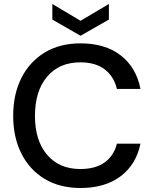

<svg xmlns="http://www.w3.org/2000/svg" viewBox="-20 -929 769 961"><path d="M383 12Q279 12 203.5 -33.5Q128 -79 87 -160.5Q46 -242 46 -349Q46 -457 87 -538.5Q128 -620 203.5 -666Q279 -712 383 -712Q506 -712 584 -652Q662 -592 683 -484H565Q551 -545 505 -581Q459 -617 382 -617Q277 -617 216 -545.5Q155 -474 155 -349Q155 -225 216 -154Q277 -83 382 -83Q459 -83 505 -117Q551 -151 565 -210H683Q662 -106 584 -47Q506 12 383 12ZM383 -750 242 -831V-909L383 -825L525 -909V-831Z"/></svg>

Font: Ultramarine Medium
Style: Regular
Weight: 500
Designer: Colophon Foundry, Jonny Pinhorn
Foundry: Colophon Foundry
Version: Version 1.200; ttfautohint (v1.8.3)